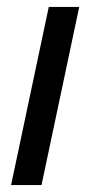

<svg xmlns="http://www.w3.org/2000/svg" viewBox="-20 -535 271 555"><path d="M12 0 121 -515H209L100 0Z"/></svg>

Font: Radio Canada Condensed
Style: Italic
Weight: 400
Width: 3
Italic angle: -12°
Designer: Charles Daoud, Etienne Aubert Bonn, Alexandre Saumier Demers, Jacques Le Bailly
Foundry: Radio-Canada
Version: Version 2.104; ttfautohint (v1.8.4.7-5d5b);gftools[0.9.28.de